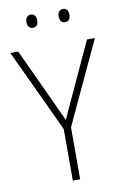

<svg xmlns="http://www.w3.org/2000/svg" viewBox="-97 -948 644 1004"><g transform="rotate(-10 224.5 -446.5)"><path d="M111 -858C111 -837 121 -823 139 -823C160 -823 168 -837 168 -858C168 -878 160 -893 139 -893C121 -893 111 -878 111 -858ZM282 -858C282 -837 292 -823 310 -823C331 -823 339 -837 339 -858C339 -879 330 -893 310 -893C292 -893 282 -878 282 -858ZM225 -319 42 -714H0L206 -274V0H245V-276L449 -714H407Z"/></g></svg>

Font: Noto Sans Lao UI SemCond ExtLt
Style: Regular
Weight: 200
Width: 4
Designer: Monotype Design Team
Foundry: Monotype Imaging Inc.
Version: Version 2.000